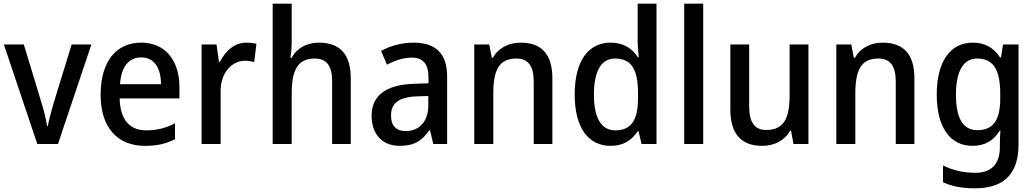

<svg xmlns="http://www.w3.org/2000/svg" viewBox="-20 -780 5612 1040"><path d="M182 0H294L475 -539H368L270 -220C258 -178 244 -127 239 -97H235C230 -134 217 -185 204 -226L109 -539H1Z M745 -549C609 -549 525 -447 525 -266C525 -92 614 10 765 10C831 10 879 -1 928 -26V-112C876 -86 831 -74 772 -74C681 -74 631 -133 628 -247H952V-307C952 -452 876 -549 745 -549ZM745 -469C818 -469 852 -408 852 -324H630C637 -419 678 -469 745 -469Z M1314 -549C1249 -549 1201 -503 1171 -445H1166L1153 -539H1072V0H1175V-282C1174 -386 1235 -451 1308 -451C1324 -451 1343 -448 1357 -444L1369 -543C1352 -547 1331 -549 1314 -549Z M1560 -558V-760H1457V0H1560V-272C1560 -398 1591 -463 1685 -463C1750 -463 1779 -423 1779 -338V0H1880V-355C1880 -487 1821 -549 1707 -549C1644 -549 1589 -521 1560 -467H1553C1557 -490 1560 -524 1560 -558Z M2220 -549C2154 -549 2092 -531 2044 -504L2076 -430C2119 -452 2164 -468 2210 -468C2269 -468 2301 -437 2301 -359V-329L2219 -326C2069 -320 1993 -262 1993 -153C1993 -51 2052 10 2145 10C2224 10 2265 -17 2306 -75H2309L2327 0H2402V-364C2402 -488 2343 -549 2220 -549ZM2238 -258 2300 -260V-211C2300 -119 2249 -70 2177 -70C2129 -70 2098 -96 2098 -154C2098 -218 2135 -254 2238 -258Z M2800 -549C2738 -549 2680 -522 2650 -467H2644L2630 -539H2549V0H2652V-273C2652 -400 2683 -463 2777 -463C2842 -463 2871 -421 2871 -338V0H2972V-356C2972 -489 2911 -549 2800 -549Z M3288 10C3359 10 3403 -22 3434 -69H3439L3455 0H3536V-760H3434V-555C3434 -530 3438 -494 3440 -470H3435C3405 -517 3357 -549 3288 -549C3168 -549 3093 -452 3093 -269C3093 -86 3167 10 3288 10ZM3313 -74C3236 -74 3197 -142 3197 -268C3197 -391 3235 -463 3311 -463C3405 -463 3436 -398 3436 -271V-250C3436 -132 3401 -74 3313 -74Z M3789 0V-760H3686V0Z M4359 -539H4257V-263C4257 -141 4227 -76 4130 -76C4067 -76 4038 -118 4038 -205V-539H3936V-187C3936 -56 3994 10 4109 10C4171 10 4228 -16 4259 -71H4265L4278 0H4359Z M4761 -549C4699 -549 4641 -522 4611 -467H4605L4591 -539H4510V0H4613V-273C4613 -400 4644 -463 4738 -463C4803 -463 4832 -421 4832 -338V0H4933V-356C4933 -489 4872 -549 4761 -549Z M5249 -549C5127 -549 5054 -446 5054 -268C5054 -91 5126 10 5248 10C5312 10 5361 -16 5395 -72H5399C5397 -52 5396 -19 5396 0V17C5396 110 5348 156 5264 156C5201 156 5141 143 5088 116V207C5137 230 5193 240 5261 240C5423 240 5497 157 5497 3V-539H5413L5402 -469H5397C5361 -524 5312 -549 5249 -549ZM5272 -463C5359 -463 5398 -406 5398 -270V-248C5398 -127 5359 -75 5274 -75C5197 -75 5158 -138 5158 -267C5158 -394 5198 -463 5272 -463Z"/></svg>

Font: Noto Sans Arabic SemCond Med
Style: Regular
Weight: 500
Width: 4
Designer: Monotype Design Team, Nadine Chahine, Nizar Qandah and Khaled Hosny
Foundry: Monotype Imaging Inc.
Version: Version 2.012